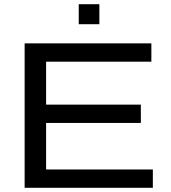

<svg xmlns="http://www.w3.org/2000/svg" viewBox="-20 -892 813 912"><path d="M97 0V-686H699V-599H199V-395H649V-308H199V-87H706V0ZM354 -777V-872H452V-777Z"/></svg>

Font: Archivo SemiExpanded
Style: Regular
Weight: 400
Width: 6
Designer: Hector Gatti
Foundry: Omnibus-Type
Version: Version 2.001